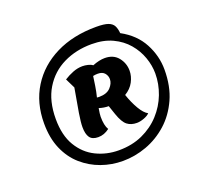

<svg xmlns="http://www.w3.org/2000/svg" viewBox="-126 -1052 1148 1059"><g transform="rotate(-20 448.0 -523.0)"><path d="M424 -150Q359 -150 298.5 -171.5Q238 -193 189.5 -235.5Q141 -278 113 -342.5Q85 -407 85 -493Q85 -614 141.5 -704.5Q198 -795 299.5 -845.5Q401 -896 537 -896Q584 -896 607 -887.5Q630 -879 639 -861.5Q648 -844 650 -818Q733 -773 772 -699.5Q811 -626 811 -546Q811 -448 777.5 -374Q744 -300 688 -250Q632 -200 563.5 -175Q495 -150 424 -150ZM423 -213Q501 -213 562.5 -241Q624 -269 667.5 -316.5Q711 -364 733.5 -423Q756 -482 756 -543Q756 -590 739 -638Q722 -686 688 -726Q654 -766 602 -790.5Q550 -815 480 -815Q389 -815 315 -779Q241 -743 197.5 -671.5Q154 -600 154 -494Q154 -398 191.5 -335.5Q229 -273 290.5 -243Q352 -213 423 -213ZM341 -320Q306 -320 291.5 -340.5Q277 -361 277 -402Q277 -429 285.5 -482.5Q294 -536 310 -623L282 -680Q307 -696 335 -707Q363 -718 391 -718Q406 -718 423 -714Q440 -710 450 -702Q490 -718 522 -718Q573 -718 600.5 -684Q628 -650 628 -606Q628 -573 611 -541Q594 -509 559 -488Q576 -438 598.5 -400Q621 -362 644 -350Q633 -338 610 -329.5Q587 -321 568 -321Q534 -321 511.5 -338.5Q489 -356 471 -408L453 -461Q425 -461 397 -470Q391 -436 391 -421Q391 -370 407 -344Q376 -320 341 -320ZM420 -527Q466 -527 488 -550.5Q510 -574 510 -599Q510 -619 497 -634.5Q484 -650 457 -650Q443 -650 429 -647Q426 -625 421 -592Q416 -559 408 -528Q412 -527 420 -527Z"/></g></svg>

Font: Lemon
Style: Regular
Weight: 400
Designer: Eduardo Rodriguez Tunni
Foundry: Eduardo Rodriguez Tunni
Version: Version 1.003; ttfautohint (v1.8.4.7-5d5b);gftools[0.9.24]